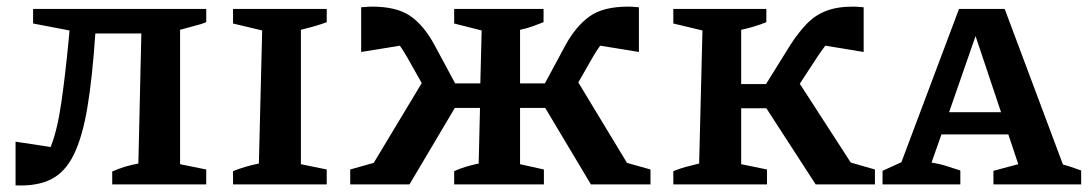

<svg xmlns="http://www.w3.org/2000/svg" viewBox="-20 -557 3286 580"><path d="M27 3V-129L133 -113Q153 -163 165 -245.5Q177 -328 187 -432L190 -465L80 -486V-530H603V-490Q593 -486 584.5 -483.5Q576 -481 562.5 -477.5Q549 -474 524 -467V-61L603 -45V0H319V-39Q340 -48 358 -53.5Q376 -59 398 -63L407 -456H268Q259 -322 244 -232.5Q229 -143 203 -90Q177 -37 134.5 -15.5Q92 6 27 3Z M684 0V-40Q718 -54 762 -63L772 -465L684 -486V-530H967V-490Q951 -484 934 -479Q917 -474 889 -467V-61L967 -45V0Z M1217 0H1038V-45L1109 -65L1254 -306L1210 -384Q1199 -403 1188 -419L1071 -400V-535Q1094 -537 1104 -537Q1178 -537 1219 -509Q1260 -481 1292 -422L1355 -305H1431L1435 -465L1352 -486V-530H1622V-490Q1604 -483 1587.5 -477Q1571 -471 1551 -467V-305H1626L1689 -422Q1720 -478 1761 -507.5Q1802 -537 1878 -537Q1889 -537 1910 -535V-400L1793 -419Q1782 -404 1771 -385L1727 -308L1874 -65L1945 -45V0H1765L1627 -231H1551V-61L1623 -45V0H1352V-40Q1370 -48 1388 -53.5Q1406 -59 1426 -63L1430 -231H1354Z M2014 0V-40Q2034 -48 2050.5 -52.5Q2067 -57 2092 -63L2102 -465L2014 -486V-530H2295V-490Q2278 -483 2258 -477Q2238 -471 2219 -467V-303H2294L2368 -422Q2392 -459 2417 -485Q2442 -511 2475.5 -524Q2509 -537 2557 -537Q2569 -537 2589 -535V-400L2473 -419Q2461 -403 2449 -385L2396 -304L2550 -66L2623 -45V0H2444L2295 -230H2219V-61L2297 -45V0Z M3191 -60Q3206 -56 3216 -52.5Q3226 -49 3246 -42V0H2981V-41L3056 -61L3026 -151H2824L2794 -66Q2819 -62 2839 -55.5Q2859 -49 2881 -42V0H2646V-41L2703 -67L2877 -530H3015ZM2847 -218H3004L2927 -448Z"/></svg>

Font: Piazzolla SC SemiBold
Style: Regular
Weight: 600
Designer: Juan Pablo del Peral
Foundry: Huerta Tipografica
Version: Version 1.330